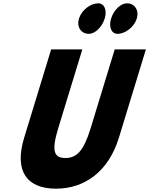

<svg xmlns="http://www.w3.org/2000/svg" viewBox="-20 -1123 900 1158"><path d="M572.5 -1103C525.5 -1103 472 -1062 456.4 -1011C440.8 -960 469.3 -919 516.2 -919C553.4 -919 595.8 -960 611.4 -1011C627 -1062 609.6 -1103 572.5 -1103ZM745.2 -1103C708.1 -1103 665.6 -1062 650 -1011C634.5 -960 651.8 -919 689 -919C735.7 -919 789.2 -960 804.8 -1011C820.4 -1062 791.9 -1103 745.2 -1103ZM671.9 -825H859.9L697.3 -293C634.9 -89 491.1 15 317.4 15C143.7 15 63.5 -89 125.9 -293L288.5 -825H476.5L330.7 -348C288.5 -210 306.9 -170 374 -170C441 -170 483.9 -210 526.1 -348Z"/></svg>

Font: Hussar
Style: BdSuprConOblThree
Weight: 700
Foundry: Cannot Into Space Fonts
Version: Version 2.00